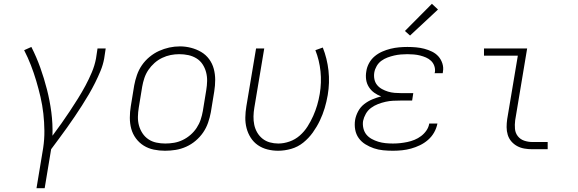

<svg xmlns="http://www.w3.org/2000/svg" viewBox="-20 -785 3040 1010"><path d="M172 205 207 -6Q214 -52 213.5 -97.5Q213 -143 208 -187.5Q203 -232 193 -275Q183 -318 170.5 -360Q158 -402 142.5 -442Q127 -482 107 -521L145 -538Q172 -485 192 -429Q212 -373 227 -314.5Q242 -256 250 -195Q258 -134 256 -71Q280 -103 303 -135.5Q326 -168 347.5 -200.5Q369 -233 390 -266.5Q411 -300 429.5 -334.5Q448 -369 463 -404.5Q478 -440 485 -477L493 -530H536L528 -477Q522 -444 509 -412.5Q496 -381 480.5 -350Q465 -319 447.5 -289Q430 -259 411 -229.5Q392 -200 372.5 -171Q353 -142 332.5 -113.5Q312 -85 291 -56.5Q270 -28 249 0L215 205Z M848 8Q818 8 789 2Q760 -4 736 -19Q712 -34 695 -57Q678 -80 670.5 -107.5Q663 -135 663 -165.5Q663 -196 668 -226L686 -336Q691 -363 700.5 -390.5Q710 -418 726.5 -442Q743 -466 766.5 -485.5Q790 -505 816.5 -517Q843 -529 870.5 -535Q898 -541 927 -541Q956 -541 985 -533.5Q1014 -526 1038.5 -511.5Q1063 -497 1080 -474Q1097 -451 1104.5 -423Q1112 -395 1112 -365Q1112 -335 1107 -304L1089 -194Q1084 -167 1074.5 -139.5Q1065 -112 1048.5 -88Q1032 -64 1009 -44.5Q986 -25 959 -13Q932 -1 904 3.5Q876 8 848 8ZM849 -30Q849 -30 849 -30Q849 -30 849 -30Q873 -30 896 -34Q919 -38 941 -48.5Q963 -59 982 -75.5Q1001 -92 1014.5 -112.5Q1028 -133 1035.5 -155.5Q1043 -178 1047 -201L1065 -311Q1069 -335 1069.5 -359Q1070 -383 1064 -405.5Q1058 -428 1045.5 -447Q1033 -466 1013.5 -478Q994 -490 971 -495Q948 -500 923 -500Q900 -500 877.5 -495.5Q855 -491 833 -480.5Q811 -470 792.5 -453.5Q774 -437 760.5 -417Q747 -397 739.5 -374.5Q732 -352 728 -329L710 -219Q706 -195 705.5 -171Q705 -147 711 -125Q717 -103 729.5 -84Q742 -65 760.5 -52.5Q779 -40 802 -35Q825 -30 849 -30Z M1443 8Q1414 8 1386.5 1Q1359 -6 1336.5 -21.5Q1314 -37 1299 -60.5Q1284 -84 1277 -111Q1270 -138 1270.5 -167Q1271 -196 1276 -226L1327 -530H1370L1318 -219Q1314 -196 1313.5 -173Q1313 -150 1317.5 -128.5Q1322 -107 1333 -88Q1344 -69 1361 -55.5Q1378 -42 1399.5 -36Q1421 -30 1444 -30Q1473 -30 1503 -40.5Q1533 -51 1557 -72Q1581 -93 1598 -120Q1615 -147 1627.5 -175Q1640 -203 1648.5 -232Q1657 -261 1662 -291Q1672 -351 1666 -409.5Q1660 -468 1639 -521L1678 -535Q1701 -477 1708 -413.5Q1715 -350 1704 -285Q1698 -250 1688 -216.5Q1678 -183 1662.5 -150.5Q1647 -118 1625.5 -88Q1604 -58 1575.5 -35Q1547 -12 1512 -2Q1477 8 1443 8Z M2047 8Q2021 8 1995.5 5.5Q1970 3 1946.5 -5Q1923 -13 1902 -26Q1881 -39 1867 -58.5Q1853 -78 1848.5 -103Q1844 -128 1848 -154Q1852 -177 1864 -199.5Q1876 -222 1896 -237.5Q1916 -253 1939 -262.5Q1962 -272 1985 -278Q1966 -285 1949 -297Q1932 -309 1920.5 -327Q1909 -345 1906 -366.5Q1903 -388 1907 -410Q1910 -432 1921.5 -453Q1933 -474 1951 -489Q1969 -504 1990.5 -513.5Q2012 -523 2034.5 -528.5Q2057 -534 2079 -536Q2101 -538 2123 -538Q2146 -538 2168.5 -536Q2191 -534 2212 -528.5Q2233 -523 2252.5 -513.5Q2272 -504 2286 -488.5Q2300 -473 2307 -451.5Q2314 -430 2310 -408Q2310 -406 2309.5 -404Q2309 -402 2309 -400H2266Q2267 -402 2267 -403Q2267 -404 2268 -406Q2270 -423 2264.5 -438.5Q2259 -454 2247.5 -465Q2236 -476 2221 -482.5Q2206 -489 2190 -493Q2174 -497 2157 -498.5Q2140 -500 2123 -500Q2106 -500 2088.5 -498.5Q2071 -497 2053.5 -493Q2036 -489 2018.5 -482.5Q2001 -476 1986 -465Q1971 -454 1961.5 -437.5Q1952 -421 1949 -404Q1946 -386 1949.5 -368.5Q1953 -351 1963.5 -338Q1974 -325 1989.5 -316.5Q2005 -308 2021.5 -303Q2038 -298 2056 -296.5Q2074 -295 2093 -295H2154L2148 -256H2086Q2067 -256 2047.5 -255Q2028 -254 2008 -249.5Q1988 -245 1968.5 -237.5Q1949 -230 1932 -217.5Q1915 -205 1904.5 -186.5Q1894 -168 1890 -149Q1887 -130 1891.5 -110.5Q1896 -91 1907.5 -77Q1919 -63 1935.5 -54Q1952 -45 1970 -39.5Q1988 -34 2007.5 -32Q2027 -30 2047 -30Q2066 -30 2085 -32Q2104 -34 2123 -38Q2142 -42 2160.5 -49.5Q2179 -57 2195.5 -69.5Q2212 -82 2223.5 -99Q2235 -116 2238 -135H2281Q2276 -110 2263.5 -88Q2251 -66 2231.5 -49Q2212 -32 2189 -21Q2166 -10 2142.5 -3.5Q2119 3 2095 5.5Q2071 8 2047 8ZM2137 -598 2110 -622 2252 -765 2284 -735Z M2780 0Q2759 0 2738.5 -3.5Q2718 -7 2700.5 -16.5Q2683 -26 2670 -41Q2657 -56 2651 -75.5Q2645 -95 2645 -116Q2645 -137 2648 -158L2704 -492H2526V-530H2753L2690 -152Q2687 -129 2689 -107Q2691 -85 2704 -68.5Q2717 -52 2737.5 -45Q2758 -38 2780 -38H2861V0Z"/></svg>

Font: Iosevka Curly XLtExObl
Style: Regular
Weight: 200
Width: 7
Italic angle: -9°
Monospace: yes
Designer: Belleve Invis
Foundry: Belleve Invis
Version: Version 11.0.1; ttfautohint (v1.8.3)